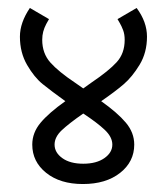

<svg xmlns="http://www.w3.org/2000/svg" viewBox="-20 -471 419 482"><path d="M317 -108Q317 -65 281.5 -37Q246 -9 188 -9Q131 -9 96 -37Q61 -65 61 -108Q61 -138 82 -163Q103 -188 144 -217Q108 -243 87 -260Q66 -277 48 -308Q30 -339 30 -379Q30 -414 55 -451L103 -423Q101 -420 96 -410.5Q91 -401 88.5 -391.5Q86 -382 86 -371Q86 -337 106.5 -314Q127 -291 169 -263L189 -249L210 -264Q253 -293 273 -315Q293 -337 293 -371Q293 -385 289 -395.5Q285 -406 280.5 -413.5Q276 -421 275 -423L323 -451Q349 -416 349 -379Q349 -339 330.5 -308.5Q312 -278 290.5 -259.5Q269 -241 234 -217Q275 -188 296 -163Q317 -138 317 -108ZM262 -108Q262 -127 243 -145Q224 -163 189 -186Q153 -161 135 -144Q117 -127 117 -108Q117 -88 136.5 -74Q156 -60 189 -60Q222 -60 242 -74Q262 -88 262 -108Z"/></svg>

Font: Cambay Devanagari
Style: Regular
Weight: 400
Designer: Pooja Saxena
Foundry: Pooja Saxena
Version: Version 1.180;PS 001.180;hotconv 1.0.70;makeotf.lib2.5.58329